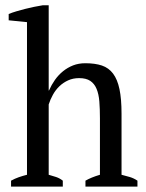

<svg xmlns="http://www.w3.org/2000/svg" viewBox="-20 -692 540 712"><path d="M489.7 0H296.9V-22Q317.9 -34.2 350.6 -43.9V-253.4Q350.6 -288.1 348.4 -315.7Q346.2 -343.3 338.1 -362.5Q330.1 -381.8 314.7 -392.1Q299.3 -402.3 273.4 -402.3Q251 -402.3 232.7 -394Q214.4 -385.7 200.2 -372.1Q186 -358.4 176.3 -340.8Q166.5 -323.2 160.6 -304.7V-43.9Q174.8 -40 188 -35.6Q201.2 -31.2 212.9 -22V0H21V-22Q35.2 -29.8 49.8 -34.9Q64.5 -40 80.1 -43.9V-609.9L12.2 -616.7V-640.1Q25.4 -645.5 41 -650.1Q56.6 -654.8 73 -658.9Q89.4 -663.1 106 -666.5Q122.6 -669.9 138.2 -672.4H160.6V-356.4H161.6Q170.9 -377.4 183.8 -395.8Q196.8 -414.1 213.6 -427.7Q230.5 -441.4 251 -449.5Q271.5 -457.5 296.4 -457.5Q332.5 -457.5 357.9 -449Q383.3 -440.4 399.4 -418.9Q415.5 -397.5 423.1 -361.3Q430.7 -325.2 430.7 -270V-43.9Q446.3 -40 461.2 -35.6Q476.1 -31.2 489.7 -22Z"/></svg>

Font: PT Astra Serif
Style: Regular
Weight: 400
Designer: A.Korolkova, I. Chaeva
Foundry: ParaType Ltd
Version: Version 1.002